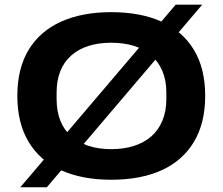

<svg xmlns="http://www.w3.org/2000/svg" viewBox="-20 -751 945 815"><path d="M452.2 12Q328.7 12 239.2 -28.3Q149.7 -68.7 101.7 -148.3Q53.6 -227.9 53.6 -344.2Q53.6 -460.6 101.7 -539.7Q149.7 -618.8 239.2 -659.1Q328.7 -699.4 452.2 -699.4Q576.9 -699.4 665.9 -659.1Q754.9 -618.8 802.9 -539.7Q851 -460.6 851 -344.2Q851 -227.9 802.9 -148.3Q754.9 -68.7 665.9 -28.3Q576.9 12 452.2 12ZM452.2 -117.9Q505.9 -117.9 549.1 -131.8Q592.3 -145.8 622.6 -172.5Q652.9 -199.2 669.5 -239.2Q686.1 -279.2 686.1 -330V-357.6Q686.1 -409.5 669.5 -448.9Q652.9 -488.3 622.6 -515.5Q592.3 -542.7 549.1 -556.1Q505.9 -569.6 452.2 -569.6Q398.7 -569.6 356 -556.1Q313.3 -542.7 282.5 -515.5Q251.7 -488.3 236 -448.9Q220.3 -409.5 220.3 -357.6V-330Q220.3 -279.2 236 -239.2Q251.7 -199.2 282.5 -172.5Q313.3 -145.8 356 -131.8Q398.7 -117.9 452.2 -117.9ZM66.1 44 725.8 -731.3H838.4L178.7 44Z"/></svg>

Font: Archivo SemiBold SemiExpanded
Style: Regular
Weight: 600
Width: 6
Version: Version 2.001